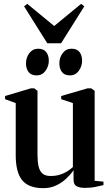

<svg xmlns="http://www.w3.org/2000/svg" viewBox="-20 -971 574 1001"><path d="M422.5 8.5Q395.5 8.5 379.5 0Q363.5 -8.5 363.5 -34V-83.5Q347.5 -60.5 324.5 -39Q301.5 -17.5 271.8 -3.8Q242 10 206 10Q130 10 96 -31Q62 -72 62 -162V-433.5L6.5 -454V-470.5L141 -510.5H158.5L175.5 -497.5V-164Q175.5 -129 181 -104.2Q186.5 -79.5 201.2 -66.5Q216 -53.5 243 -53.5Q270 -53.5 291.5 -60Q313 -66.5 330 -77.2Q347 -88 360 -100V-433.5L299 -454V-470.5L436.5 -510.5H455.5L473.5 -497.5V-28.5L519.5 -24V-6Q502.5 -2 478.5 3.2Q454.5 8.5 422.5 8.5ZM170.5 -578Q142.5 -578 129 -595.5Q115.5 -613 115.5 -640.5Q115.5 -671 133 -694Q150.5 -717 178 -717H179Q207.5 -717 221 -699.5Q234.5 -682 234.5 -654.5Q234.5 -625.5 217.2 -601.8Q200 -578 171.5 -578ZM344.5 -578Q316.5 -578 303 -595.5Q289.5 -613 289.5 -640.5Q289.5 -671 306.8 -694Q324 -717 352 -717H353Q381.5 -717 394.8 -699.5Q408 -682 408 -654.5Q408 -625.5 390.8 -601.8Q373.5 -578 345.5 -578ZM226.5 -745.5 105.5 -938 122 -951 262.5 -835.5 403 -951 419.5 -938 298.5 -745.5Z"/></svg>

Font: Merriweather 144pt SemiBold
Style: Regular
Weight: 600
Version: Version 2.100